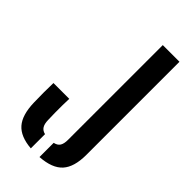

<svg xmlns="http://www.w3.org/2000/svg" viewBox="-251 -862 932 932"><g transform="rotate(45 215.0 -396.0)"><path d="M171 7.5Q95.5 1.5 61 -38Q26.5 -77.5 24.5 -161Q23.5 -194.5 23.5 -228Q23.5 -261.5 24.5 -294.5H133Q132 -272 131.8 -246.8Q131.5 -221.5 131.8 -196.5Q132 -171.5 133 -149Q133.5 -123 142.5 -108.8Q151.5 -94.5 171 -90ZM230.5 7.5V-90Q252 -94.5 260.8 -108.8Q269.5 -123 269.5 -149V-800H384V-161Q384 -77.5 348.2 -37.8Q312.5 2 230.5 7.5Z"/></g></svg>

Font: Big Shoulders Stencil Text Thin
Style: Bold
Weight: 700
Version: Version 2.001